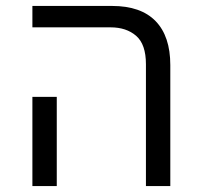

<svg xmlns="http://www.w3.org/2000/svg" viewBox="-20 -626 677 646"><path d="M471 -410Q471 -477 438 -505.5Q405 -534 352 -534H89V-606H357Q454 -606 503.5 -555Q553 -504 553 -407V0H471ZM89 -300H171V0H89Z"/></svg>

Font: IBM Plex Sans Hebrew
Style: Regular
Weight: 400
Designer: Mike Abbink, Paul van der Laan, Pieter van Rosmalen, Yanek Iontef
Foundry: Bold Monday
Version: Version 1.2